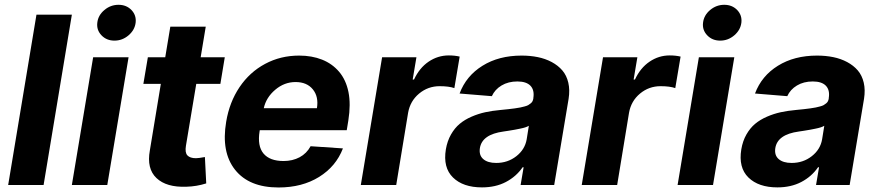

<svg xmlns="http://www.w3.org/2000/svg" viewBox="-20 -790 3751 820"><path d="M286.9 -727.3 166.2 0H14.9L135.7 -727.3Z M286.9 0 377.8 -545.5H529.1L438.2 0ZM395.6 -693.2Q399.1 -724.8 425.8 -747.2Q452.4 -769.5 486.2 -769.5Q519.9 -769.5 541.4 -747.2Q562.9 -724.8 559.3 -693.2Q555.4 -661.6 528.9 -639Q502.5 -616.5 468.8 -616.5Q435 -616.5 413.4 -639.2Q391.7 -661.9 395.6 -693.2Z M940 -545.5 921.2 -431.8H818.2L774.1 -167.6Q769.2 -138.1 780.5 -126.2Q791.9 -114.3 816.8 -114.3Q827.8 -114.3 855.1 -119.3L860.8 -6.7Q819.2 6.4 775.9 7.5Q690.7 10.7 648.3 -29.5Q605.8 -69.6 620 -147.7L666.9 -431.8H592.3L611.5 -545.5H685.7L707.4 -676.1H858.7L837 -545.5Z M1169.7 10.7Q1044 10.7 984 -64.8Q924 -140.3 946 -270.2Q959.9 -353.7 1003 -417.8Q1046.2 -481.9 1112.2 -517.2Q1178.3 -552.6 1257.5 -552.6Q1312.1 -552.6 1355.5 -535.3Q1398.8 -518.1 1428.3 -483.5Q1457.7 -448.9 1468.2 -397Q1478.7 -345.2 1467.7 -275.6L1460.9 -234H1089.5L1088.8 -230.1Q1078.5 -166.5 1105.3 -134.4Q1132.1 -102.3 1191.1 -102.3Q1229.4 -102.3 1259.6 -118.4Q1289.8 -134.6 1306.5 -165.5L1444.6 -156.2Q1415.1 -79.2 1342.7 -34.3Q1270.2 10.7 1169.7 10.7ZM1106.5 -327.8H1333.5Q1341.6 -376.8 1316.2 -408.2Q1290.8 -439.6 1242.2 -439.6Q1194.2 -439.6 1155.4 -406.6Q1116.5 -373.6 1106.5 -327.8Z M1521 0 1611.9 -545.5H1758.5L1742.5 -450.3H1748.2Q1771.3 -500 1810.5 -526.6Q1849.8 -553.3 1896.7 -553.3Q1922.6 -553.3 1943.2 -548.3L1920.5 -413.7Q1897.4 -421.9 1857.6 -421.9Q1807.9 -421.9 1769.9 -390.3Q1731.9 -358.7 1723 -308.6L1672.2 0Z M2038.4 10.3Q1957.7 10.3 1914.6 -32Q1871.4 -74.2 1884.2 -152.3Q1890.3 -187.9 1906.1 -215.6Q1921.9 -243.3 1943.4 -261.2Q1964.8 -279.1 1994 -291.7Q2023.1 -304.3 2052.6 -310.7Q2082 -317.1 2117.2 -320.3Q2138.8 -322.4 2150.7 -323.7Q2162.6 -324.9 2178.4 -327.1Q2194.2 -329.2 2202.2 -331Q2210.2 -332.7 2220.5 -335.4Q2230.8 -338.1 2236 -341.1Q2241.1 -344.1 2246.4 -348.4Q2251.8 -352.6 2254.3 -357.8Q2256.7 -362.9 2257.8 -369.3V-371.4Q2263.1 -405.2 2245.6 -423.7Q2228 -442.1 2189.6 -442.1Q2150.6 -442.1 2122 -424.9Q2093.4 -407.7 2080.6 -379.3L1942.8 -390.6Q1970.9 -465.9 2040.7 -509.2Q2110.4 -552.6 2207.7 -552.6Q2244.7 -552.6 2277 -546Q2309.3 -539.4 2336.5 -524.9Q2363.6 -510.3 2381.7 -489.2Q2399.9 -468 2407.1 -437Q2414.4 -405.9 2408.4 -367.9L2346.9 0H2203.5L2216.3 -75.6H2212Q2184.7 -35.9 2140.6 -12.8Q2096.6 10.3 2038.4 10.3ZM2099.1 -94.1Q2148.4 -94.1 2185.2 -122.9Q2221.9 -151.6 2229.4 -195L2238.6 -252.8Q2233 -249.3 2224.1 -246.3Q2215.2 -243.3 2200.6 -240.4Q2186.1 -237.6 2178.3 -236Q2170.5 -234.4 2151.5 -231.5Q2132.5 -228.7 2130.3 -228.3Q2038.7 -215.9 2029.5 -157.3Q2024.9 -127.1 2043.9 -110.6Q2062.9 -94.1 2099.1 -94.1Z M2464.5 0 2555.4 -545.5H2702.1L2686.1 -450.3H2691.8Q2714.8 -500 2754.1 -526.6Q2793.3 -553.3 2840.2 -553.3Q2866.1 -553.3 2886.7 -548.3L2864 -413.7Q2840.9 -421.9 2801.1 -421.9Q2751.4 -421.9 2713.4 -390.3Q2675.4 -358.7 2666.5 -308.6L2615.8 0Z M2873.9 0 2964.8 -545.5H3116.1L3025.2 0ZM2982.6 -693.2Q2986.2 -724.8 3012.8 -747.2Q3039.4 -769.5 3073.2 -769.5Q3106.9 -769.5 3128.4 -747.2Q3149.9 -724.8 3146.3 -693.2Q3142.4 -661.6 3115.9 -639Q3089.5 -616.5 3055.8 -616.5Q3022 -616.5 3000.4 -639.2Q2978.7 -661.9 2982.6 -693.2Z M3300.1 10.3Q3219.5 10.3 3176.3 -32Q3133.2 -74.2 3146 -152.3Q3152 -187.9 3167.8 -215.6Q3183.6 -243.3 3205.1 -261.2Q3226.6 -279.1 3255.7 -291.7Q3284.8 -304.3 3314.3 -310.7Q3343.7 -317.1 3378.9 -320.3Q3400.6 -322.4 3412.5 -323.7Q3424.4 -324.9 3440.2 -327.1Q3456 -329.2 3464 -331Q3471.9 -332.7 3482.2 -335.4Q3492.5 -338.1 3497.7 -341.1Q3502.8 -344.1 3508.2 -348.4Q3513.5 -352.6 3516 -357.8Q3518.5 -362.9 3519.5 -369.3V-371.4Q3524.9 -405.2 3507.3 -423.7Q3489.7 -442.1 3451.3 -442.1Q3412.3 -442.1 3383.7 -424.9Q3355.1 -407.7 3342.3 -379.3L3204.5 -390.6Q3232.6 -465.9 3302.4 -509.2Q3372.2 -552.6 3469.5 -552.6Q3506.4 -552.6 3538.7 -546Q3571 -539.4 3598.2 -524.9Q3625.4 -510.3 3643.5 -489.2Q3661.6 -468 3668.9 -437Q3676.1 -405.9 3670.1 -367.9L3608.7 0H3465.2L3478 -75.6H3473.7Q3446.4 -35.9 3402.3 -12.8Q3358.3 10.3 3300.1 10.3ZM3360.8 -94.1Q3410.2 -94.1 3446.9 -122.9Q3483.7 -151.6 3491.1 -195L3500.4 -252.8Q3494.7 -249.3 3485.8 -246.3Q3476.9 -243.3 3462.4 -240.4Q3447.8 -237.6 3440 -236Q3432.2 -234.4 3413.2 -231.5Q3394.2 -228.7 3392 -228.3Q3300.4 -215.9 3291.2 -157.3Q3286.6 -127.1 3305.6 -110.6Q3324.6 -94.1 3360.8 -94.1Z"/></svg>

Font: Karasuma Gothic
Style: Bold Italic
Weight: 700
Italic angle: 9.39998°
Designer: Rasmus Andersson / Ryoko Nishizuka
Foundry: Genbu
Version: Version 1.00